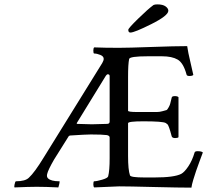

<svg xmlns="http://www.w3.org/2000/svg" viewBox="-20 -861 999 885"><path d="M571.3 -723.6Q571.3 -730.5 616.2 -774.4Q661.1 -818.4 687.5 -837.9Q693.4 -840.8 705.1 -840.8Q730.5 -840.8 743.2 -831.5Q755.9 -822.3 755.9 -811.5Q755.9 -789.1 677.7 -750Q599.6 -710.9 581.1 -710.9Q571.3 -710.9 571.3 -723.6ZM473.6 -290Q485.4 -290 485.4 -300.8V-510.7Q485.4 -518.6 476.6 -518.6Q472.7 -518.6 467.8 -511.7Q467.8 -511.7 334 -293.9Q333 -290 335 -290Q385.7 -288.1 403.3 -288.1Q422.9 -288.1 473.6 -290ZM398.4 -241.2Q377 -241.2 301.8 -236.3Q301.8 -236.3 296.9 -233.4L229.5 -126Q201.2 -77.1 197.3 -58.6Q194.3 -45.9 201.2 -39.1Q214.8 -25.4 253.9 -25.4Q255.9 -25.4 253.4 -13.7Q251 -2 249 2.9Q190.4 0 149.4 0Q114.3 0 46.9 2.9Q44.9 1 46.9 -9.8Q49.8 -25.4 53.7 -25.4Q96.7 -25.4 113.3 -42Q139.6 -66.4 180.7 -133.8L451.2 -570.3Q458 -582 458 -589.8Q458 -601.6 442.4 -607.9Q426.8 -614.3 414.1 -614.3Q410.2 -614.3 410.2 -627.9Q410.2 -638.7 414.1 -642.6Q461.9 -640.6 527.3 -640.6Q570.3 -640.6 678.7 -644.5Q787.1 -648.4 842.8 -648.4Q846.7 -620.1 857.9 -573.7Q869.1 -527.3 871.1 -515.6Q866.2 -510.7 853.5 -510.7Q840.8 -510.7 839.8 -517.6Q825.2 -571.3 798.8 -586.4Q772.5 -601.6 726.6 -601.6H661.1Q577.1 -601.6 575.2 -588.9Q570.3 -565.4 570.3 -506.8V-350.6Q570.3 -344.7 612.3 -344.7H664.1Q691.4 -344.7 703.6 -344.7Q715.8 -344.7 729.5 -348.6Q743.2 -352.5 747.1 -353.5Q751 -354.5 757.3 -366.2Q763.7 -377.9 764.6 -383.3Q765.6 -388.7 771.5 -411.1Q772.5 -418 786.1 -418Q797.9 -418 802.7 -413.1V-228.5Q798.8 -224.6 787.1 -224.6Q774.4 -224.6 771.5 -232.4Q764.6 -258.8 759.8 -272Q754.9 -285.2 752.4 -287.6Q750 -290 744.1 -293.9Q731.4 -301.8 640.6 -301.8Q570.3 -301.8 570.3 -293V-141.6Q570.3 -78.1 579.1 -52.7Q582 -43 645.5 -43H692.4Q783.2 -43 815.4 -59.6Q830.1 -67.4 848.1 -94.2Q866.2 -121.1 877 -158.2Q878.9 -164.1 890.6 -164.1Q909.2 -164.1 915 -158.2Q910.2 -145.5 899.9 -117.7Q889.6 -89.8 883.8 -72.8Q877.9 -55.7 871.1 -33.2Q864.3 -10.7 862.3 3.9Q806.6 3.9 689 1Q571.3 -2 529.3 -2L414.1 2.9Q410.2 -1 410.2 -11.7Q410.2 -25.4 414.1 -25.4Q425.8 -25.4 450.7 -32.7Q475.6 -40 478.5 -47.9Q485.4 -74.2 485.4 -131.8V-227.5Q485.4 -235.4 472.7 -238.3Q452.1 -241.2 398.4 -241.2Z"/></svg>

Font: Crimson Text
Style: Roman
Weight: 400
Version: Version 0.13